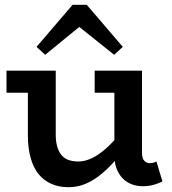

<svg xmlns="http://www.w3.org/2000/svg" viewBox="-20 -765 715 799"><path d="M265 14Q225 14 193.5 0Q162 -14 140.5 -40.5Q119 -67 107.5 -108Q96 -149 96 -202V-471H212V-204Q212 -179 217 -159Q222 -139 232.5 -124Q243 -109 261 -101Q279 -93 306 -93Q330 -93 355 -103.5Q380 -114 406 -134.5Q432 -155 458.5 -184.5Q485 -214 511 -251V-160Q479 -118 449 -85.5Q419 -53 389.5 -31Q360 -9 329.5 2.5Q299 14 265 14ZM7 -379V-471H191V-379ZM575 10Q540 10 513.5 -5Q487 -20 471.5 -49Q456 -78 456 -119V-471H571V-129Q571 -106 580.5 -96Q590 -86 602 -86Q612 -86 619 -88Q626 -90 631 -93L656 -10Q643 -3 621.5 3.5Q600 10 575 10ZM374 -379V-471H556V-379ZM168 -537 132 -570 282 -745H341L491 -570L455 -537L310 -653Z"/></svg>

Font: BioRhyme SemiBold
Style: Regular
Weight: 600
Designer: Aoife Mooney
Foundry: Aoife Mooney Type
Version: Version 1.600;gftools[0.9.33]